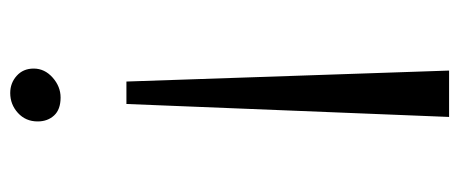

<svg xmlns="http://www.w3.org/2000/svg" viewBox="-288 -622 920 385"><g transform="rotate(90 172.5 -429.0)"><path d="M188 -222H143L121 -869H214ZM223 -44Q223 -20 206 -4.5Q189 11 166 11Q146 11 131.5 -2Q117 -15 117 -36Q117 -58 135 -74Q153 -90 175 -90Q199 -90 211 -77Q223 -64 223 -44Z"/></g></svg>

Font: Martel UltraLight
Style: Regular
Weight: 250
Designer: Dan Reynolds
Foundry: Dan Reynolds
Version: Version 1.001; ttfautohint (v1.1) -l 5 -r 5 -G 72 -x 0 -D la